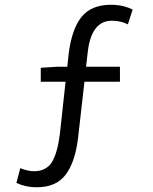

<svg xmlns="http://www.w3.org/2000/svg" viewBox="-20 -688 640 805"><path d="M449.2 -601.1Q363.3 -601.1 348.1 -471.2L340.8 -408.2H482.9V-345.2H334L307.1 -107.9Q294.9 -7.8 254.9 44.9Q214.8 97.7 131.8 97.2Q88.9 97.2 48.8 79.1L64.9 17.1Q98.1 30.3 124 29.8Q173.8 29.3 197.3 -7.8Q220.7 -44.9 231 -126L254.9 -345.2H150.9V-403.8L221.2 -408.2H262.2L268.1 -463.9Q281.2 -566.9 322.3 -617.7Q363.8 -668 444.8 -668Q496.1 -668 536.1 -647.9L516.1 -585.9Q486.3 -601.1 449.2 -601.1Z"/></svg>

Font: SourceCodePro-Regular
Style: Regular
Weight: 400
Monospace: yes
Designer: Paul D. Hunt
Foundry: Adobe Systems Incorporated
Version: Version 1.009;PS 1.000;hotconv 1.0.70;makeotf.lib2.5.5900